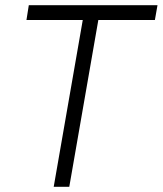

<svg xmlns="http://www.w3.org/2000/svg" viewBox="-20 -720 627 740"><path d="M187 0H247L359 -643H577L587 -700H91L82 -643H299Z"/></svg>

Font: Fixel Display Light
Style: Italic
Weight: 300
Italic angle: -10°
Designer: AlfaBravo + MacPaw
Foundry: Kyrylo Tkachov, Marchela Mozhyna, Serhii Makarenko, Maria Weinstein, Zakhar Kryvoshyya
Version: Version 1.210;Glyphs 3.2 (3217)